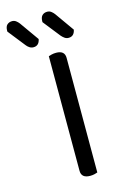

<svg xmlns="http://www.w3.org/2000/svg" viewBox="-198 -870 585 929"><g transform="rotate(-15 94.5 -405.5)"><path d="M171 -2Q166 0 156 2.5Q146 5 134 5Q90 5 90 -32V-606Q95 -608 105.5 -610.5Q116 -613 128 -613Q171 -613 171 -576ZM-73 -773V-777Q-73 -798 -63 -807Q-53 -816 -38 -816Q-27 -816 -18.5 -809.5Q-10 -803 -4 -795L64 -699Q58 -667 30 -667Q19 -667 10 -673Q1 -679 -5 -687ZM103 -773V-777Q103 -797 112.5 -806.5Q122 -816 138 -816Q149 -816 157.5 -809.5Q166 -803 172 -795L240 -699Q234 -667 206 -667Q195 -667 186.5 -673Q178 -679 171 -687Z"/></g></svg>

Font: Baloo Da 2
Style: Regular
Weight: 400
Designer: Noopur Datye, Sulekha Rajkumar and Ek Type
Foundry: Ek Type
Version: Version 1.640;hotconv 1.0.111;makeotfexe 2.5.65597; ttfautoh